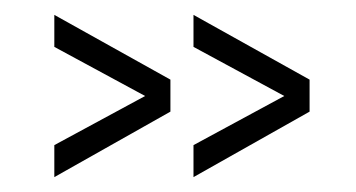

<svg xmlns="http://www.w3.org/2000/svg" viewBox="-20 -394 479 258"><path d="M396 -244V-287L240 -374V-331L362 -265L240 -199V-156ZM209 -244V-287L53 -374V-331L175 -265L53 -199V-156Z"/></svg>

Font: Roundo Light
Style: Regular
Weight: 300
Designer: Namrata Goyal (Gurmukhi), Shiva Nallaperumal (Latin)
Foundry: Indian Type Foundry
Version: Version 1.000;PS 1.0;hotconv 1.0.88;makeotf.lib2.5.647800